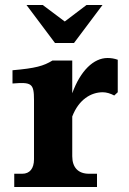

<svg xmlns="http://www.w3.org/2000/svg" viewBox="-20 -748 516 768"><path d="M269 -123V-282C295 -350 344 -379 391 -379C406 -379 422 -374 437 -366L451 -379V-509C437 -514 424 -516 410 -516C355 -516 302 -466 269 -375V-506H190C154 -484 122 -475 30 -467V-414C106 -420 116 -415 116 -348V-111C116 -74 99 -53 69 -53H37V0H368V-53H336C293 -53 269 -78 269 -123ZM86 -728 200 -576H276L390 -728H326L239 -662L151 -728Z"/></svg>

Font: LT Superior Serif ExtraBold
Style: Regular
Weight: 800
Designer: Daniel Lyons
Foundry: LyonsType
Version: Version 2.120;FEAKit 1.0